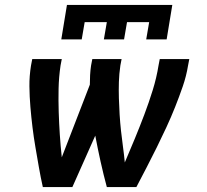

<svg xmlns="http://www.w3.org/2000/svg" viewBox="-20 -760 840 780"><path d="M154 0Q145 -40 138 -80.5Q131 -121 124 -161.5Q117 -202 112 -243Q107 -284 103.5 -325.5Q100 -367 99.5 -409Q99 -451 106 -494L111 -520H231L226 -494Q219 -447 218 -399.5Q217 -352 218.5 -305.5Q220 -259 223 -213Q226 -167 231 -121L345 -416Q345 -435 346 -454.5Q347 -474 350 -494L355 -520H474L469 -494Q464 -460 463 -427Q462 -394 463 -360.5Q464 -327 466 -294.5Q468 -262 471.5 -229.5Q475 -197 479.5 -164.5Q484 -132 487 -100Q508 -149 528 -197.5Q548 -246 566.5 -295Q585 -344 600.5 -394Q616 -444 624 -494L629 -520H749L744 -494Q737 -451 722.5 -409Q708 -367 691.5 -325.5Q675 -284 656 -243Q637 -202 617 -161.5Q597 -121 576 -80.5Q555 -40 534 0H414Q400 -52 388.5 -104Q377 -156 367 -209L274 0ZM229 -600 252 -740H680L657 -600H574L586 -670H496L484 -600H402L414 -670H324L312 -600Z"/></svg>

Font: Iosevka Aile Oblique
Style: Bold
Weight: 700
Italic angle: -9°
Designer: Belleve Invis
Foundry: Belleve Invis
Version: Version 31.1.0; ttfautohint (v1.8.4)